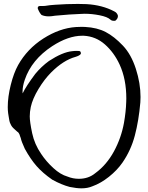

<svg xmlns="http://www.w3.org/2000/svg" viewBox="-20 -978 774 1002"><path d="M431.6 -956.5Q513.7 -951.7 575.7 -918.9Q590.3 -912.6 595.2 -897Q597.2 -881.8 581.5 -869.6Q563.5 -867.7 555.7 -876Q540.5 -890.1 500.2 -898.2Q460 -906.2 421.4 -906.2Q413.1 -906.2 400.9 -905.3Q388.7 -904.3 381.8 -904.3Q359.4 -904.3 267.1 -896Q248 -892.6 234.4 -892.6Q212.9 -892.6 196.8 -899.9Q186 -911.1 178.2 -930.7Q175.8 -935.1 177.5 -940.2Q179.2 -945.3 184.6 -946.3Q187.5 -946.8 193.4 -946.8H207Q212.9 -946.8 215.8 -947.3Q241.2 -951.7 267.1 -953.1Q326.7 -957.5 386.2 -957.5Q418 -957.5 431.6 -956.5ZM376 -836.9Q393.1 -837.9 405.8 -837.9L424.3 -837.4Q487.3 -834 531.7 -810.8Q576.2 -787.6 621.6 -739.7Q664.6 -694.3 689 -618.9Q713.4 -543.5 713.4 -471.7Q713.4 -457 712.4 -443.4Q704.1 -347.7 683.6 -270.3Q663.1 -192.9 618.7 -128.9Q591.3 -89.4 548.6 -55.4Q505.9 -21.5 462.4 -5.9Q437.5 4.9 405.3 4.9Q379.9 4.9 343.8 -2.4Q300.8 -13.7 252.4 -40.5Q202.6 -75.2 170.9 -111.3Q139.2 -147.5 109.4 -201.7Q91.8 -239.7 88.4 -257.3Q86.9 -260.3 85 -266.4Q83 -272.5 81.8 -276.1Q80.6 -279.8 77.4 -284.2Q74.2 -288.6 69.8 -291Q66.9 -293.9 57.9 -301.8Q48.8 -309.6 43.7 -315.9Q38.6 -322.3 35.6 -329.6Q31.2 -337.4 29.1 -347.2Q26.9 -356.9 25.4 -368.9Q23.9 -380.9 22.5 -387.2Q20.5 -401.9 20.5 -419.4Q20.5 -472.2 36.1 -534.9Q51.8 -597.7 74.7 -638.7Q122.1 -723.1 206.1 -776.9Q291 -831.1 376 -836.9ZM252 -736.8Q145 -666.5 109.4 -562Q97.7 -528.3 97.7 -499.5Q97.7 -495.1 98.1 -490.7Q116.2 -528.3 163.6 -591.8Q194.8 -629.9 235.4 -659.7Q306.6 -706.1 356.9 -710.9Q368.2 -712.4 381.3 -712.4Q387.2 -712.4 391.6 -711.9Q403.3 -711.9 401.9 -696.8Q395.5 -687.5 374 -681.2Q310.5 -663.6 247.1 -600.1Q211.9 -564.9 180.9 -513.7Q149.9 -462.4 140.6 -419.4Q135.3 -394 135.3 -370.6Q135.3 -342.3 147.9 -282.7Q160.2 -225.1 194.8 -174.8Q220.7 -135.7 258.1 -101.3Q295.4 -66.9 332 -56.6Q360.4 -44.9 391.6 -44.9Q441.9 -44.9 477.1 -74.2Q536.1 -117.2 574.5 -187.7Q612.8 -258.3 627 -336.9Q637.2 -395 638.7 -445.8Q639.2 -455.1 639.2 -463.9Q639.2 -564.9 604.5 -640.6Q575.2 -704.1 527.6 -746.1Q480 -788.1 417 -791.5Q413.1 -791.5 409.2 -791.5Q335.9 -791.5 252 -736.8Z"/></svg>

Font: Avessa
Style: Medium
Weight: 500
Designer: Arman Khorramak
Foundry: Arman Khorramak
Version: Version 1.000; ttfautohint (v1.8.1)